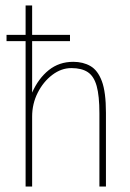

<svg xmlns="http://www.w3.org/2000/svg" viewBox="-20 -685 478 705"><path d="M74 0V-665H98V-345Q121 -397 159 -427.5Q197 -458 249 -458Q285 -458 312 -442.5Q339 -427 354 -387Q369 -347 369 -271V0H345V-269Q345 -333 335 -369Q325 -405 302.5 -420Q280 -435 242 -435Q205 -435 172 -410Q139 -385 118.5 -344.5Q98 -304 98 -257V0ZM4 -534V-557H237V-534Z"/></svg>

Font: Inconsolata SemiCondensed ExtraLight
Style: Regular
Weight: 200
Width: 4
Monospace: yes
Designer: Raph Levien, Cyreal, Brenton Simpson
Foundry: Raph Levien, Cyreal, Google
Version: Version 3.100; ttfautohint (v1.8.4.7-5d5b)